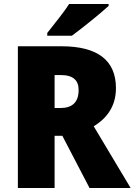

<svg xmlns="http://www.w3.org/2000/svg" viewBox="-20 -947 678 967"><path d="M527 -917V-927H328C300 -882 251 -824 218 -781V-767H342C395 -806 487 -880 527 -917ZM289 -714H70V0H255V-263H294L431 0H638L452 -311C523 -354 564 -417 564 -503C564 -643 472 -714 289 -714ZM286 -569C349 -569 376 -542 376 -494C376 -428 340 -403 284 -403H255V-569Z"/></svg>

Font: Noto Sans Telugu SemiCondensed Black
Style: Regular
Weight: 900
Width: 4
Designer: Jelle Bosma - Monotype Design Team
Foundry: Monotype Imaging Inc.
Version: Version 2.005